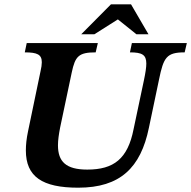

<svg xmlns="http://www.w3.org/2000/svg" viewBox="-20 -857 887 891"><path d="M343 14C538 14 633 -79 671 -264L718 -488C739 -591 753 -614 837 -614L847 -657H592L583 -614C639 -614 659 -603 659 -562C659 -544 655 -518 648 -485L600 -258C573 -120 508 -70 385 -70C286 -70 249 -107 249 -183C249 -206 253 -234 259 -265L313 -521C329 -596 345 -614 424 -614L434 -657H104L95 -614C153 -614 174 -604 174 -568C174 -557 172 -543 168 -526L110 -247C103 -214 100 -185 100 -159C100 -37 176 14 343 14ZM418 -698 527 -767 613 -698H669L588 -837H495L357 -698Z"/></svg>

Font: STIX Two Text
Style: Bold Italic
Weight: 700
Italic angle: -12°
Designer: Ross Mills, John Hudson & Paul Hanslow, Tiro Typeworks Ltd; with prior portions MicroPress Inc. and Coen Hoffman, Elsevi
Foundry: Tiro Typeworks Ltd
Version: Version 2.13 b171